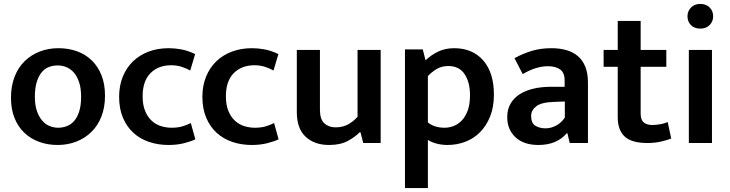

<svg xmlns="http://www.w3.org/2000/svg" viewBox="-20 -730 3728 980"><path d="M516 -241Q516 -182 497.5 -135Q479 -88 446 -56Q413 -24 369 -7Q325 10 274 10Q223 10 179.5 -6Q136 -22 104 -52.5Q72 -83 54 -128Q36 -173 36 -231Q36 -291 54.5 -338.5Q73 -386 106 -418Q139 -450 183 -467Q227 -484 278 -484Q329 -484 372.5 -468.5Q416 -453 448 -422Q480 -391 498 -346Q516 -301 516 -241ZM394 -236Q394 -279 384 -309.5Q374 -340 357.5 -359Q341 -378 319.5 -387Q298 -396 275 -396Q252 -396 231 -388.5Q210 -381 194 -362.5Q178 -344 168 -313Q158 -282 158 -236Q158 -194 168 -164.5Q178 -135 194.5 -115.5Q211 -96 232.5 -87Q254 -78 277 -78Q299 -78 320.5 -86Q342 -94 358 -112Q374 -130 384 -160.5Q394 -191 394 -236Z M856 -78Q888 -78 912.5 -85.5Q937 -93 954 -102L977 -19Q955 -8 919 1Q883 10 840 10Q787 10 741 -5.5Q695 -21 661 -52Q627 -83 607.5 -129Q588 -175 588 -236Q588 -292 606.5 -338Q625 -384 658.5 -416.5Q692 -449 738.5 -466.5Q785 -484 841 -484Q872 -484 905 -478Q938 -472 976 -454L951 -370Q928 -383 904 -390Q880 -397 854 -397Q788 -397 748 -356.5Q708 -316 708 -239Q708 -194 721 -163Q734 -132 755 -113Q776 -94 802.5 -86Q829 -78 856 -78Z M1281 -78Q1313 -78 1337.5 -85.5Q1362 -93 1379 -102L1402 -19Q1380 -8 1344 1Q1308 10 1265 10Q1212 10 1166 -5.5Q1120 -21 1086 -52Q1052 -83 1032.5 -129Q1013 -175 1013 -236Q1013 -292 1031.5 -338Q1050 -384 1083.5 -416.5Q1117 -449 1163.5 -466.5Q1210 -484 1266 -484Q1297 -484 1330 -478Q1363 -472 1401 -454L1376 -370Q1353 -383 1329 -390Q1305 -397 1279 -397Q1213 -397 1173 -356.5Q1133 -316 1133 -239Q1133 -194 1146 -163Q1159 -132 1180 -113Q1201 -94 1227.5 -86Q1254 -78 1281 -78Z M1805 -475H1923V0H1834L1820 -55H1816Q1793 -31 1755 -10.5Q1717 10 1660 10Q1585 10 1540 -32Q1495 -74 1495 -158V-475H1613V-170Q1613 -121 1635.5 -100.5Q1658 -80 1693 -80Q1730 -80 1757.5 -95.5Q1785 -111 1805 -134Z M2264 10Q2235 10 2208.5 3Q2182 -4 2164 -16V230H2047V-478H2138L2152 -422Q2180 -449 2216 -466.5Q2252 -484 2298 -484Q2392 -484 2446.5 -421.5Q2501 -359 2501 -247Q2501 -183 2481.5 -135Q2462 -87 2429.5 -54.5Q2397 -22 2354 -6Q2311 10 2264 10ZM2268 -393Q2232 -393 2205 -375.5Q2178 -358 2164 -341V-105Q2181 -91 2203 -84.5Q2225 -78 2249 -78Q2273 -78 2296 -87Q2319 -96 2337.5 -115.5Q2356 -135 2367.5 -166.5Q2379 -198 2379 -244Q2379 -310 2351.5 -351.5Q2324 -393 2268 -393Z M2606 -433Q2650 -457 2695 -470.5Q2740 -484 2794 -484Q2836 -484 2870 -474.5Q2904 -465 2929 -444Q2954 -423 2967.5 -389.5Q2981 -356 2981 -308V0H2888L2876 -50H2873Q2822 10 2728 10Q2653 10 2611 -29.5Q2569 -69 2569 -132Q2569 -172 2586 -201Q2603 -230 2632.5 -249Q2662 -268 2703 -277.5Q2744 -287 2792 -287H2862V-320Q2862 -359 2839 -375.5Q2816 -392 2777 -392Q2749 -392 2717.5 -383Q2686 -374 2648 -352ZM2863 -212 2809 -210Q2743 -208 2717 -187.5Q2691 -167 2691 -138Q2691 -101 2713 -88Q2735 -75 2764 -75Q2793 -75 2819.5 -89.5Q2846 -104 2863 -130Z M3381 -389H3250V-151Q3250 -117 3266.5 -104.5Q3283 -92 3309 -92Q3329 -92 3351 -96Q3373 -100 3388 -107L3406 -23Q3387 -15 3354.5 -7.5Q3322 0 3285 0Q3204 0 3168.5 -33Q3133 -66 3133 -132V-389H3061V-475H3133V-623H3250V-475H3381Z M3496 0V-475H3614V0ZM3555 -584Q3524 -584 3506.5 -602Q3489 -620 3489 -647Q3489 -673 3507 -691.5Q3525 -710 3555 -710Q3584 -710 3602 -692Q3620 -674 3620 -647Q3620 -620 3602 -602Q3584 -584 3555 -584Z"/></svg>

Font: Mukta Mahee SemiBold
Style: Regular
Weight: 600
Designer: Shuchita Grover, Noopur Datye, Girish Dalvi, Yashodeep Gholap
Foundry: Ek Type
Version: Version 2.538;PS 1.000;hotconv 16.6.51;makeotf.lib2.5.65220;